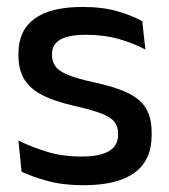

<svg xmlns="http://www.w3.org/2000/svg" viewBox="-20 -521 486 552"><path d="M220 11.5Q161 11.5 116.5 -0.8Q72 -13 42 -27.5L33 -117Q70 -98.5 114.5 -84.8Q159 -71 214.5 -71Q268 -71 293.8 -86.8Q319.5 -102.5 319.5 -133.5V-137.5Q319.5 -157.5 309 -170.8Q298.5 -184 271.8 -194.5Q245 -205 196 -216Q134.5 -230 99 -249Q63.5 -268 48.2 -295.8Q33 -323.5 33 -362.5V-367Q33 -433 79 -467Q125 -501 217 -501Q275 -501 318 -488.5Q361 -476 389 -460L398 -378.5Q364.5 -396.5 321.8 -408.8Q279 -421 227 -421Q191.5 -421 170 -414.2Q148.5 -407.5 139 -395.2Q129.5 -383 129.5 -366V-362.5Q129.5 -344 139.5 -330.2Q149.5 -316.5 175.2 -305.8Q201 -295 247 -285Q309 -272 346 -254.5Q383 -237 399.5 -209.8Q416 -182.5 416 -139.5V-132Q416 -60.5 367 -24.5Q318 11.5 220 11.5Z"/></svg>

Font: Anek Tamil Medium Medium
Style: Regular
Weight: 500
Version: Version 1.003